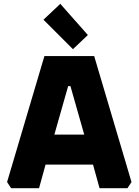

<svg xmlns="http://www.w3.org/2000/svg" viewBox="-20 -983 724 1003"><path d="M17 -32 212 -690H472L667 -32L646 0H500L466 -123H218L184 0H38ZM264 -280H420L348 -533H336ZM207 -880 295 -963 439 -800 361 -726Z"/></svg>

Font: Oxanium ExtraBold
Style: Regular
Weight: 800
Designer: Severin Meyer
Version: Version 2.000